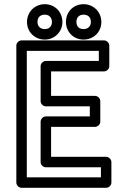

<svg xmlns="http://www.w3.org/2000/svg" viewBox="-20 -872 578 917"><path d="M108 -25V-629H452V-581H199C184 -581 174 -567 174 -556V-389C174 -374 188 -364 199 -364H409V-316H199C184 -316 174 -302 174 -291V-98C174 -83 188 -73 199 -73H462V-25ZM58 0C58 11 68 25 83 25H487C498 25 512 15 512 0V-98C512 -109 502 -123 487 -123H224V-266H434C445 -266 459 -276 459 -291V-389C459 -400 449 -414 434 -414H224V-531H477C488 -531 502 -541 502 -556V-654C502 -665 492 -679 477 -679H83C72 -679 58 -669 58 -654ZM194 -733C172 -733 159 -747 159 -767C159 -789 172 -802 194 -802C214 -802 228 -789 228 -767C228 -746 215 -733 194 -733ZM194 -683C241 -683 278 -720 278 -767C278 -815 242 -852 194 -852C146 -852 109 -815 109 -767C109 -719 146 -683 194 -683ZM379 -733C357 -733 345 -746 345 -767C345 -789 358 -802 379 -802C401 -802 414 -789 414 -767C414 -747 401 -733 379 -733ZM379 -683C427 -683 464 -719 464 -767C464 -815 427 -852 379 -852C330 -852 295 -815 295 -767C295 -720 331 -683 379 -683Z"/></svg>

Font: Falling Sky
Style: Ou
Weight: 400
Designer: Paul D. Hunt
Foundry: Adobe Systems Incorporated
Version: Version 1.02